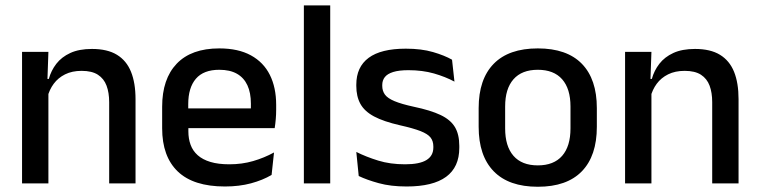

<svg xmlns="http://www.w3.org/2000/svg" viewBox="-20 -682 2822 714"><path d="M386 0V-302Q386 -337.5 376.2 -363.5Q366.5 -389.5 344.2 -404Q322 -418.5 283.5 -418.5Q248 -418.5 222 -405.5Q196 -392.5 179.8 -370.5Q163.5 -348.5 156.5 -320.5L140.5 -388.5H161.5Q170 -419.5 189.5 -444.8Q209 -470 241.5 -485Q274 -500 322 -500Q379.5 -500 415 -478.2Q450.5 -456.5 467.2 -415Q484 -373.5 484 -313V0ZM62 0V-489H160L156 -374.5L160 -368.5V0Z M816.5 11.5Q699.5 11.5 641.2 -44.2Q583 -100 583 -205V-285Q583 -388.5 637.2 -445.2Q691.5 -502 795.5 -502Q866 -502 913 -476.2Q960 -450.5 983.5 -403.5Q1007 -356.5 1007 -292V-273.5Q1007 -256.5 1005.5 -239Q1004 -221.5 1001.5 -205.5H911.5Q912.5 -231.5 912.8 -254.5Q913 -277.5 913 -296.5Q913 -337 900 -365Q887 -393 861 -407.8Q835 -422.5 795.5 -422.5Q737 -422.5 708.5 -389.2Q680 -356 680 -294.5V-248.5L680.5 -237V-193.5Q680.5 -166 688.8 -143.5Q697 -121 715.2 -104.8Q733.5 -88.5 762.5 -79.8Q791.5 -71 833 -71Q880 -71 921.2 -83Q962.5 -95 999 -115L990 -31.5Q957 -12 913.2 -0.2Q869.5 11.5 816.5 11.5ZM635 -205.5V-279H981.5V-205.5Z M1110 0V-662H1208V0Z M1492 11.5Q1433 11.5 1388.5 -0.8Q1344 -13 1314 -27.5L1305 -117Q1342 -98.5 1386.5 -84.8Q1431 -71 1486.5 -71Q1540 -71 1565.8 -86.8Q1591.5 -102.5 1591.5 -133.5V-137.5Q1591.5 -157.5 1581 -170.8Q1570.5 -184 1543.8 -194.5Q1517 -205 1468 -216Q1406.5 -230 1371 -249Q1335.5 -268 1320.2 -295.8Q1305 -323.5 1305 -362.5V-367Q1305 -433 1351 -467Q1397 -501 1489 -501Q1547 -501 1590 -488.5Q1633 -476 1661 -460L1670 -378.5Q1636.5 -396.5 1593.8 -408.8Q1551 -421 1499 -421Q1463.5 -421 1442 -414.2Q1420.5 -407.5 1411 -395.2Q1401.5 -383 1401.5 -366V-362.5Q1401.5 -344 1411.5 -330.2Q1421.5 -316.5 1447.2 -305.8Q1473 -295 1519 -285Q1581 -272 1618 -254.5Q1655 -237 1671.5 -209.8Q1688 -182.5 1688 -139.5V-132Q1688 -60.5 1639 -24.5Q1590 11.5 1492 11.5Z M1980 12.5Q1872 12.5 1816 -45Q1760 -102.5 1760 -210.5V-280Q1760 -387.5 1816 -444.8Q1872 -502 1980 -502Q2088 -502 2143.8 -444.8Q2199.5 -387.5 2199.5 -280V-210.5Q2199.5 -102.5 2143.8 -45Q2088 12.5 1980 12.5ZM1980 -67Q2039.5 -67 2070.5 -102.5Q2101.5 -138 2101.5 -204.5V-286Q2101.5 -352 2070.5 -387.2Q2039.5 -422.5 1980 -422.5Q1920.5 -422.5 1889.5 -387.2Q1858.5 -352 1858.5 -286V-204.5Q1858.5 -138 1889.5 -102.5Q1920.5 -67 1980 -67Z M2628.5 0V-302Q2628.5 -337.5 2618.8 -363.5Q2609 -389.5 2586.8 -404Q2564.5 -418.5 2526 -418.5Q2490.5 -418.5 2464.5 -405.5Q2438.5 -392.5 2422.2 -370.5Q2406 -348.5 2399 -320.5L2383 -388.5H2404Q2412.5 -419.5 2432 -444.8Q2451.5 -470 2484 -485Q2516.5 -500 2564.5 -500Q2622 -500 2657.5 -478.2Q2693 -456.5 2709.8 -415Q2726.5 -373.5 2726.5 -313V0ZM2304.5 0V-489H2402.5L2398.5 -374.5L2402.5 -368.5V0Z"/></svg>

Font: Anek Tamil Medium
Style: Regular
Weight: 500
Designer: Aadarsh Rajan (Tamil), Yesha Goshar (Latin)
Foundry: Ek Type
Version: Version 1.003